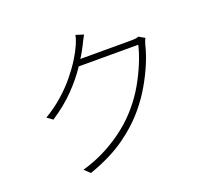

<svg xmlns="http://www.w3.org/2000/svg" viewBox="-135 -962 1270 1161"><g transform="rotate(-20 500.0 -381.5)"><path d="M850 -628Q845 -621 841 -608.5Q837 -596 835 -590Q822 -535 796 -473.5Q770 -412 734.5 -351Q699 -290 655 -237Q590 -157 495.5 -89.5Q401 -22 261 27L225 -7Q309 -31 381 -69Q453 -107 514 -155.5Q575 -204 621 -260Q665 -312 699 -371.5Q733 -431 758 -491.5Q783 -552 795 -604H398L419 -643Q430 -643 465.5 -643Q501 -643 547.5 -643Q594 -643 640 -643Q686 -643 720.5 -643Q755 -643 764 -643Q781 -643 792.5 -644.5Q804 -646 812 -650ZM508 -774Q499 -759 491 -742.5Q483 -726 477 -714Q451 -663 409.5 -600.5Q368 -538 306.5 -474.5Q245 -411 158 -354L122 -380Q186 -418 238 -464Q290 -510 329.5 -558.5Q369 -607 396.5 -651.5Q424 -696 439 -731Q443 -740 449.5 -758Q456 -776 458 -790Z"/></g></svg>

Font: Noto Sans SC ExtraLight
Style: Regular
Weight: 250
Designer: Ryoko NISHIZUKA 西塚涼子 (kana, bopomofo & ideographs); Paul D. Hunt (Latin, Greek & Cyrillic); Sandoll Communications 산돌커뮤니
Foundry: Adobe
Version: Version 2.004-H2;hotconv 1.0.118;makeotfexe 2.5.65603